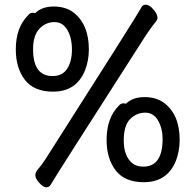

<svg xmlns="http://www.w3.org/2000/svg" viewBox="-20 -759 840 825"><path d="M595.7 -43Q678.7 -43 678.7 -162.1Q678.7 -207 659.2 -241Q639.6 -274.9 604 -274.9Q566.9 -274.9 539.3 -247.6Q511.7 -220.2 511.7 -155Q511.7 -89.8 546.9 -59.1Q564.9 -43 595.7 -43ZM597.7 23.9Q515.6 23.9 476.8 -27.1Q438 -78.1 438 -158.2Q438 -252 490.7 -305.2Q499 -314.9 509.8 -314.9Q519 -314.9 521 -313Q549.8 -341.8 601.1 -341.8Q650.9 -341.8 685.1 -316.9Q752 -266.1 752 -158.2Q752 -109.9 735.8 -67.9Q698.7 23.9 597.7 23.9ZM206.1 -432.1Q248 -432.1 268.6 -463.6Q289.1 -495.1 289.1 -545.9Q289.1 -596.2 269.5 -630.1Q250 -664.1 213.9 -664.1Q176.8 -664.1 149.4 -635.5Q122.1 -606.9 122.1 -546.9Q122.1 -432.1 206.1 -432.1ZM208 -365.2Q126 -365.2 86.9 -416Q47.9 -466.8 47.9 -546.9Q47.9 -641.1 101.1 -693.8Q108.9 -704.1 119.6 -704.1Q128.9 -704.1 130.9 -702.1Q159.7 -731 210.9 -731Q260.7 -731 294.9 -706.1Q361.8 -654.8 361.8 -546.9Q361.8 -499 345.7 -458Q309.1 -365.2 208 -365.2ZM178.7 45.9Q166 45.9 148.9 26.9Q131.8 7.8 131.8 -5.9Q131.8 -19 144.3 -33Q156.7 -46.9 174.8 -74.2Q574.7 -701.2 586.9 -726.1Q591.8 -738.8 606 -738.8Q616.7 -738.8 629.9 -728Q656.7 -703.1 656.7 -681.2Q656.7 -678.2 653.8 -671.9Q627.9 -639.2 607.9 -608.9Q221.7 -6.8 196.8 36.1Q190.9 45.9 178.7 45.9Z"/></svg>

Font: LXGW WenKai GB Screen
Style: Regular
Weight: 400
Designer: LXGW / Fontworks Inc.
Foundry: LXGW / Fontworks Inc.
Version: Version 1.321;February 19, 2024;FontCreator 14.0.0.2901 64-b